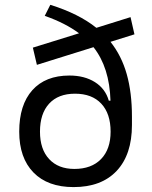

<svg xmlns="http://www.w3.org/2000/svg" viewBox="-20 -760 626 790"><path d="M282.7 9.8Q176.3 9.8 117.7 -50.3Q59.1 -110.4 59.1 -218.3Q59.1 -328.6 113 -388.9Q167 -449.2 265.6 -449.2Q327.6 -449.2 370.6 -422.1Q413.6 -395 427.7 -345.7H434.6Q430.7 -482.4 364.7 -565.9L131.8 -493.2L115.2 -564L305.2 -623Q249 -665 164.1 -694.8L187 -740.2Q304.2 -703.6 376.5 -645.5L517.1 -689.5L533.2 -618.7L434.6 -587.9Q480 -530.8 501.5 -454.8Q522.9 -378.9 522.9 -280.3V-245.6Q522.9 -124 460.2 -57.1Q397.5 9.8 282.7 9.8ZM286.1 -64.9Q356.4 -64.9 395.8 -105.5Q435.1 -146 435.1 -218.3Q435.1 -292.5 396.7 -333.5Q358.4 -374.5 288.6 -374.5Q219.7 -374.5 182.1 -333.5Q144.5 -292.5 144.5 -218.3Q144.5 -146 182.1 -105.5Q219.7 -64.9 286.1 -64.9Z"/></svg>

Font: Cascadia Code PL SemiLight
Style: Regular
Weight: 350
Monospace: yes
Designer: Aaron Bell
Foundry: Saja Typeworks
Version: Version 2404.023; ttfautohint (v1.8.4)